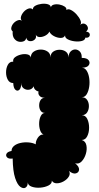

<svg xmlns="http://www.w3.org/2000/svg" viewBox="-20 -799 522 1015"><path d="M47 39Q26 42 17.5 33Q9 24 14.5 13.5Q20 3 41 -1Q41 -17 54.5 -28Q68 -39 89 -43.5Q110 -48 132 -46Q154 -44 169 -36Q168 -53 180 -71Q192 -89 210 -88Q198 -93 192 -111Q186 -129 187 -150Q188 -171 196 -186.5Q204 -202 218 -202Q202 -202 194.5 -214Q187 -226 187 -242Q187 -258 194.5 -270Q202 -282 218 -282Q197 -282 188.5 -293Q180 -304 184 -315Q174 -317 166.5 -324.5Q159 -332 158 -343Q151 -328 135 -325Q119 -322 105.5 -331.5Q92 -341 92 -362Q93 -335 83 -325Q73 -315 62 -324Q51 -333 50 -360Q31 -360 21.5 -377Q12 -394 12 -416.5Q12 -439 21.5 -456.5Q31 -474 50 -473Q47 -487 59.5 -496.5Q72 -506 90.5 -510.5Q109 -515 124.5 -511.5Q140 -508 143 -495Q143 -516 159 -526.5Q175 -537 195.5 -537Q216 -537 231.5 -526.5Q247 -516 247 -495Q247 -516 261.5 -526Q276 -536 295 -536Q314 -536 328 -526Q342 -516 342 -495Q343 -517 354 -527.5Q365 -538 378.5 -537.5Q392 -537 402.5 -526Q413 -515 412 -493Q440 -493 449 -480Q458 -467 449 -454Q440 -441 412 -441Q428 -441 438 -425.5Q448 -410 451.5 -386.5Q455 -363 451.5 -340Q448 -317 438.5 -301Q429 -285 412 -285Q431 -285 440.5 -271Q450 -257 450 -238Q450 -219 440.5 -204.5Q431 -190 412 -190Q432 -190 441.5 -170Q451 -150 451 -124Q451 -98 441 -78.5Q431 -59 412 -59Q432 -53 436.5 -31.5Q441 -10 434 14Q427 38 412 54Q397 70 377 64Q399 82 398 97.5Q397 113 381.5 117.5Q366 122 345 105Q353 120 343.5 135Q334 150 316 160Q298 170 280 170Q262 170 254 156Q255 172 236.5 181.5Q218 191 193 193Q168 195 148 188Q128 181 127 165Q127 185 115.5 192.5Q104 200 88 189Q72 178 60 142Q48 106 47 39ZM47 -633Q37 -641 40 -654Q43 -667 53 -677.5Q63 -688 75.5 -692Q88 -696 97 -688Q87 -697 91 -711Q95 -725 106 -737Q117 -749 130.5 -753.5Q144 -758 154 -749Q153 -761 166.5 -768.5Q180 -776 199 -778.5Q218 -781 233 -776.5Q248 -772 249 -760Q251 -771 264.5 -774.5Q278 -778 294 -775Q310 -772 321.5 -764.5Q333 -757 331 -746Q340 -754 355.5 -746Q371 -738 385 -722.5Q399 -707 405.5 -691Q412 -675 403 -667Q416 -678 428 -673Q440 -668 444 -655.5Q448 -643 435 -632Q450 -630 453.5 -621.5Q457 -613 451.5 -605.5Q446 -598 431 -600Q430 -587 413 -582.5Q396 -578 375 -580.5Q354 -583 338.5 -591Q323 -599 324 -612Q318 -598 300 -598.5Q282 -599 264.5 -608.5Q247 -618 241 -632Q236 -620 221 -611.5Q206 -603 190.5 -603Q175 -603 169 -616Q174 -599 163 -589.5Q152 -580 137.5 -581.5Q123 -583 118 -600Q118 -587 106.5 -581.5Q95 -576 80.5 -578.5Q66 -581 55.5 -594.5Q45 -608 47 -633Z"/></svg>

Font: Rubik Bubbles
Style: Regular
Weight: 400
Designer: Hubert and Fischer, NaN
Foundry: Hubert and Fischer, NaN
Version: Version 2.200